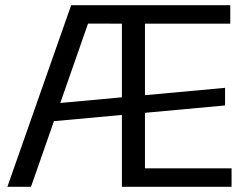

<svg xmlns="http://www.w3.org/2000/svg" viewBox="-20 -720 959 740"><path d="M254.3 -700H344.1L99.4 0H8.4ZM177.3 -319.9 847.4 -381.5V-313.6L177.3 -252ZM449.8 -700H867.5V-628.8H519.5L538.7 -682.2V-17.8L519.5 -71.2H872.5V0H449.8ZM519.5 -700V-628.8L313.8 -629L314.6 -700Z"/></svg>

Font: Pathway Extreme 8pt Thin
Style: Regular
Weight: 100
Designer: Eduardo Rodriguez Tunni
Foundry: Eduardo Rodriguez Tunni
Version: Version 1.000